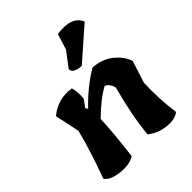

<svg xmlns="http://www.w3.org/2000/svg" viewBox="-227 -987 1131 1131"><g transform="rotate(-45 339.0 -421.0)"><path d="M638 -415 594 -278Q588 -150 606 -22Q573 6 506 -1.5Q439 -9 394 -48Q407 -190 457 -375Q448 -412 418 -428Q351 -393 263 -307Q258 -188 237 -22Q190 6 117.5 -3.5Q45 -13 25 -47Q85 -208 121 -350L88 -504Q166 -570 270 -554Q282 -514 277 -462L243 -416L253 -401Q341 -494 443 -555Q521 -549 571 -508Q621 -467 638 -415ZM602 -779 406 -607Q378 -606 357 -617Q336 -628 337 -647L408 -741L438 -839Q569 -857 602 -779Z"/></g></svg>

Font: Tillana
Style: Bold
Weight: 700
Designer: Lipi Raval (Devanagari, Latin), Jonny Pinhorn (Latin)
Foundry: Indian Type Foundry
Version: Version 2.002;PS 1.0;hotconv 1.0.79;makeotf.lib2.5.61930; tt